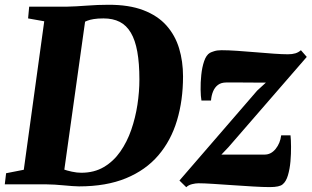

<svg xmlns="http://www.w3.org/2000/svg" viewBox="-32 -771 1303 803"><path d="M90 -743H244Q286.5 -744 331.5 -747.5Q376.5 -751 420 -751Q507 -751.5 567.2 -728.5Q627.5 -705.5 664 -664.5Q700.5 -623.5 717 -569Q733.5 -514.5 733.5 -451.5Q733.5 -351 708.2 -267Q683 -183 630.2 -121.2Q577.5 -59.5 495 -25.5Q412.5 8.5 298.5 8.5Q287 8.5 270.2 7.2Q253.5 6 234.5 4.2Q215.5 2.5 196.8 1.2Q178 0 162 0H-12L-6.5 -46.5L67.5 -61L153 -682L85.5 -694ZM232.5 -29 217.5 -71Q218.5 -68 233.2 -62.8Q248 -57.5 268.8 -53Q289.5 -48.5 308 -48.5Q362 -48.5 402.5 -72.5Q443 -96.5 471.2 -137Q499.5 -177.5 517 -228.2Q534.5 -279 542.8 -333.2Q551 -387.5 551 -438.5Q551 -506.5 542.2 -555Q533.5 -603.5 515.2 -634.2Q497 -665 468.8 -679.5Q440.5 -694 401 -694Q376 -694 359.8 -691.2Q343.5 -688.5 333.5 -684.5Q323.5 -680.5 316.5 -676.5L327 -703ZM1080 -425.5Q1066 -425.5 1049 -425.5Q1032 -425.5 1014 -425.8Q996 -426 978.2 -426Q960.5 -426 944 -426Q927.5 -426 914 -426Q893 -426 879.5 -415.8Q866 -405.5 859 -388.2Q852 -371 850.5 -350.5H810.5Q807.5 -367 807 -396.2Q806.5 -425.5 809.8 -457.5Q813 -489.5 821.8 -515.2Q830.5 -541 846 -550Q851.5 -553 864 -557Q876.5 -561 894.5 -561Q921.5 -561 959.2 -558.5Q997 -556 1037.2 -552.5Q1077.5 -549 1113.5 -546.5Q1149.5 -544 1172 -544Q1190.5 -544 1203.5 -548Q1216.5 -552 1226.5 -561L1251 -533L923.5 -155.5L894 -124.5Q914 -124.5 934.5 -124.5Q955 -124.5 977.5 -124.5Q1000 -124.5 1024.2 -124.5Q1048.5 -124.5 1075 -124.5Q1101.5 -124.5 1120.8 -148.2Q1140 -172 1144 -205H1183Q1185 -187 1185.2 -157.5Q1185.5 -128 1182.8 -96Q1180 -64 1172.2 -37.8Q1164.5 -11.5 1150 0Q1144 5.5 1130.5 8.5Q1117 11.5 1096.5 11.5Q1068.5 11.5 1027 9Q985.5 6.5 941.5 3.5Q897.5 0.5 859.2 -2Q821 -4.5 798 -4.5Q786.5 -4.5 771.2 -0.8Q756 3 747 12L718.5 -16L1043.5 -392Z"/></svg>

Font: Merriweather 36pt Black
Style: Italic
Weight: 900
Italic angle: -7.8°
Version: Version 2.101